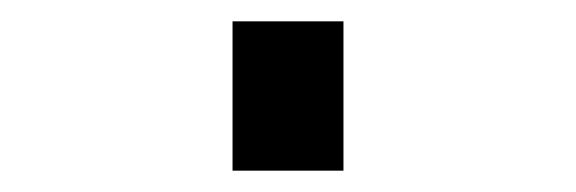

<svg xmlns="http://www.w3.org/2000/svg" viewBox="-20 60 540 180"><path d="M198 220V80H302V220Z"/></svg>

Font: Iosevka Term Curly Heavy
Style: Regular
Weight: 900
Designer: Belleve Invis
Foundry: Belleve Invis
Version: Version 32.3.0